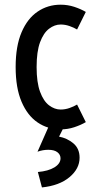

<svg xmlns="http://www.w3.org/2000/svg" viewBox="-20 -548 413 827"><path d="M241.2 9.3Q186 9.3 142.1 -20.5Q98.1 -50.3 72.8 -109.9Q47.4 -169.4 47.4 -259.3Q47.4 -349.1 72.8 -408.7Q98.1 -468.3 142.1 -498Q186 -527.8 241.2 -527.8Q271.5 -527.8 299.8 -518.6Q328.1 -509.3 349.6 -496.6L312 -420.9Q298.3 -429.2 279.5 -435.8Q260.7 -442.4 241.2 -442.4Q215.3 -442.4 191.4 -424.3Q167.5 -406.2 152.6 -366.2Q137.7 -326.2 137.7 -259.3Q137.7 -192.9 152.6 -152.6Q167.5 -112.3 191.4 -94.2Q215.3 -76.2 241.2 -76.2Q260.7 -76.2 279.5 -82.8Q298.3 -89.4 312 -97.7L349.6 -22Q328.1 -9.3 299.8 0Q271.5 9.3 241.2 9.3ZM160.6 259.3 143.1 192.9Q188 189 214.4 172.9Q240.7 156.7 240.7 133.8Q240.7 118.2 227.3 107.7Q213.9 97.2 188 97.2Q164.1 97.2 141.6 105.5L191.4 -7.3H258.3L234.4 40.5Q269 46.9 295.9 69.3Q322.8 91.8 322.8 131.3Q322.8 178.7 279.3 215.1Q235.8 251.5 160.6 259.3Z"/></svg>

Font: Voltaire
Style: Regular
Weight: 400
Designer: Yvonne Schüttler, Eben Sorkin, Emma Marichal
Foundry: Sorkin Type Co.
Version: Version 1.010; ttfautohint (v1.8.4.7-5d5b)